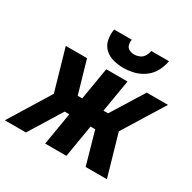

<svg xmlns="http://www.w3.org/2000/svg" viewBox="-188 -908 1073 1072"><g transform="rotate(30 348.0 -372.0)"><path d="M-25 0H111L240 -209H270L235 0H372L407 -209H437L496 0H633L557 -265L721 -530H584L455 -322H425L460 -530H323L288 -322H259L199 -530H62L138 -265ZM400 -584Q434 -584 468.5 -592.5Q503 -601 533.5 -623Q564 -645 581 -677.5Q598 -710 604 -744H490Q487 -727 477.5 -710.5Q468 -694 450.5 -686.5Q433 -679 416 -679Q399 -679 384 -686.5Q369 -694 365 -710.5Q361 -727 364 -744H250Q244 -711 250.5 -678Q257 -645 280 -623Q303 -601 335 -592.5Q367 -584 400 -584Z"/></g></svg>

Font: Iosevka Sparkle XBdObl
Style: Regular
Weight: 800
Italic angle: -9°
Designer: Belleve Invis
Foundry: Belleve Invis
Version: Version 4.5.0; ttfautohint (v1.8.3)